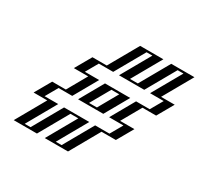

<svg xmlns="http://www.w3.org/2000/svg" viewBox="-170 -1033 1286 1242"><g transform="rotate(30 472.5 -412.5)"><path d="M520.9 -340 603.6 -486H495.6L412.9 -340ZM344 -219 220 0H96L220 -219H118L186.9 -340H288.9L371.6 -486H264.6L333.6 -607H440.6L564.2 -825H688.2L564.6 -607H672.6L796.2 -825H920.2L796.6 -607H898.6L829.6 -486H727.6L644.9 -340H751.9L683 -219H576L452 0H328L452 -219ZM528 -325H389L488.6 -501H627.6ZM336.9 -234 213 -15H120L243.9 -234H142L193.9 -325H296L395.6 -501H288.7L340.5 -592H447.6L571.2 -810H664.2L540.6 -592H679.6L803.2 -810H896.2L772.6 -592H874.5L822.6 -501H720.6L621 -325H727.9L676 -234H568.9L445 -15H352L475.9 -234ZM528 -325 627.6 -501H488.6L389 -325ZM336.9 -234H475.9L352 -15H445L568.9 -234H676L727.9 -325H621L720.6 -501H822.6L874.5 -592H772.6L896.2 -810H803.2L679.6 -592H540.6L664.2 -810H571.2L447.6 -592H340.5L288.7 -501H395.6L296 -325H193.9L142 -234H243.9L120 -15H213ZM520.9 -340H412.9L495.6 -486H603.6ZM344 -219H452L328 0H452L576 -219H683L751.9 -340H644.9L727.6 -486H829.6L898.6 -607H796.6L920.2 -825H796.2L672.6 -607H564.6L688.2 -825H564.2L440.6 -607H333.6L264.6 -486H371.6L288.9 -340H186.9L118 -219H220L96 0H220ZM552.6 -325 652.3 -501H463.9L364.3 -325ZM312.3 -234 188.3 -15H144.7L268.6 -234H166.7L218.6 -325H320.6L420.3 -501H313.3L365.2 -592H472.3L595.9 -810H639.5L515.9 -592H704.3L827.9 -810H871.5L747.9 -592H849.8L797.9 -501H695.9L596.3 -325H703.2L651.3 -234H544.3L420.3 -15H376.7L500.6 -234ZM496.3 -340H437.6L520.3 -486H578.9ZM368.6 -219H427.3L303.3 0H476.7L600.6 -219H707.6L776.6 -340H669.6L752.3 -486H854.3L923.3 -607H821.3L944.9 -825H771.5L647.9 -607H589.3L712.9 -825H539.5L415.9 -607H308.9L239.9 -486H346.9L264.3 -340H162.3L93.3 -219H195.3L71.3 0H244.7Z"/></g></svg>

Font: Hussar Outliner
Style: Obl
Weight: 700
Foundry: Cannot Into Space Fonts
Version: Version 0.92